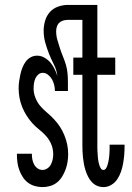

<svg xmlns="http://www.w3.org/2000/svg" viewBox="-20 -755 540 783"><path d="M153 8Q137 8 121.5 3.5Q106 -1 93.5 -10.5Q81 -20 72.5 -33.5Q64 -47 58.5 -62Q53 -77 51 -93Q49 -109 49 -124V-128H110V-126Q110 -115 112 -104.5Q114 -94 119 -84.5Q124 -75 133 -68.5Q142 -62 153 -62Q164 -62 173.5 -68.5Q183 -75 188 -85Q193 -95 195 -105.5Q197 -116 197 -127Q197 -147 189.5 -165.5Q182 -184 169 -199Q156 -214 140.5 -226Q125 -238 112 -252.5Q99 -267 88.5 -283.5Q78 -300 70.5 -318.5Q63 -337 59.5 -356.5Q56 -376 56 -395Q56 -410 58 -423.5Q60 -437 63 -451Q66 -465 71 -478Q76 -491 84 -502.5Q92 -514 104.5 -521Q117 -528 131 -528Q147 -528 161 -520Q175 -512 185 -500.5Q195 -489 202 -475Q209 -461 214 -445Q211 -470 200 -491.5Q189 -513 180 -535.5Q171 -558 164.5 -581.5Q158 -605 158 -630Q158 -650 164 -670.5Q170 -691 183.5 -706Q197 -721 217 -728Q237 -735 257 -735H377V-520H450V-450H377V-165Q377 -158 377 -151Q377 -144 377.5 -137Q378 -130 378.5 -123Q379 -116 379.5 -109Q380 -102 381.5 -95.5Q383 -89 385 -82Q387 -75 391 -68.5Q395 -62 402 -62Q408 -62 412 -68Q416 -74 418 -80.5Q420 -87 421.5 -93.5Q423 -100 424 -106.5Q425 -113 425.5 -119.5Q426 -126 426.5 -133Q427 -140 427 -146.5Q427 -153 427 -160V-165H488V-156Q488 -139 486.5 -122Q485 -105 482 -88Q479 -71 473.5 -55Q468 -39 458.5 -24.5Q449 -10 434 -1Q419 8 402 8Q388 8 375.5 2.5Q363 -3 354 -13Q345 -23 339 -35Q333 -47 329 -59.5Q325 -72 322.5 -85Q320 -98 318.5 -111.5Q317 -125 316.5 -138.5Q316 -152 316 -165V-450H279V-520H316V-674H257Q248 -674 238.5 -671.5Q229 -669 222 -662.5Q215 -656 212 -646.5Q209 -637 209 -628Q209 -609 214 -592Q219 -575 224.5 -558Q230 -541 237 -524Q244 -507 249 -490Q254 -473 255.5 -455Q257 -437 257 -419V-384H204Q204 -396 201 -408.5Q198 -421 192 -431.5Q186 -442 176 -450Q166 -458 154 -458Q144 -458 136 -451Q128 -444 124 -434.5Q120 -425 118.5 -414.5Q117 -404 117 -394Q117 -375 124.5 -356Q132 -337 144.5 -322.5Q157 -308 172 -295.5Q187 -283 200.5 -268.5Q214 -254 224.5 -238Q235 -222 242.5 -203.5Q250 -185 254 -166Q258 -147 258 -127Q258 -111 255.5 -95Q253 -79 247.5 -64Q242 -49 233.5 -35Q225 -21 212.5 -11Q200 -1 184.5 3.5Q169 8 153 8Z"/></svg>

Font: Iosevka SS18
Style: Regular
Weight: 400
Monospace: yes
Designer: Belleve Invis
Foundry: Belleve Invis
Version: Version 25.1.1; ttfautohint (v1.8.4)